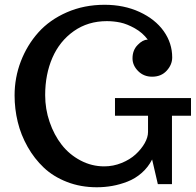

<svg xmlns="http://www.w3.org/2000/svg" viewBox="-20 -770 821 803"><path d="M417.5 -750Q498.5 -750 563.7 -720Q628.9 -689.9 664.6 -639.9Q700.2 -589.8 700.2 -529.8Q700.2 -499.5 677.2 -474.4Q654.3 -449.2 616.2 -449.2Q581.1 -449.2 557.6 -472.9Q534.2 -496.6 534.2 -525.9Q534.2 -560.1 555.7 -582Q577.1 -604 596.2 -604H598.1Q577.1 -632.8 544.2 -651.4Q511.2 -669.9 483.2 -675.8Q455.1 -681.6 426.8 -681.6Q348.1 -681.6 288.8 -639.9Q229.5 -598.1 199.2 -528.6Q168.9 -459 168.9 -372.1Q168.9 -314 187.5 -259.8Q206.1 -205.6 238 -164.6Q270 -123.5 316.7 -98.9Q363.3 -74.2 416 -74.2Q453.6 -74.2 488.5 -88.4Q523.4 -102.5 547.1 -124.3Q570.8 -146 585 -170.9Q599.1 -195.8 599.1 -217.8V-286.1H460.9V-359.9H778.8V-286.1H699.2V0H640.1L616.2 -103Q599.6 -70.3 572.5 -46.6Q545.4 -22.9 513.2 -10.5Q481 2 449.2 7.6Q417.5 13.2 384.8 13.2Q317.4 13.2 260.3 -9Q203.1 -31.2 163.3 -68.8Q123.5 -106.4 95.5 -156Q67.4 -205.6 54.2 -260Q41 -314.5 41 -371.1Q41 -445.3 67.1 -513.4Q93.3 -581.5 140.4 -634.3Q187.5 -687 259.5 -718.5Q331.5 -750 417.5 -750Z"/></svg>

Font: Trocchi
Style: Regular
Weight: 400
Designer: vernon adams
Version: Version 1.0; ttfautohint (v0.8) -l 6 -r 50 -G 100